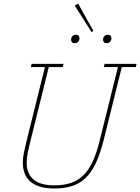

<svg xmlns="http://www.w3.org/2000/svg" viewBox="-20 -1062 798 1094"><path d="M289 12Q201 12 155.5 -25.5Q110 -63 110 -136Q110 -163 116.5 -194Q123 -225 132 -261L236 -680H156L160 -698H342L338 -680H258L154 -261Q144 -222 138 -191Q132 -160 132 -132Q132 -74 170 -40Q208 -6 289 -6Q344 -6 385 -20Q426 -34 456.5 -64.5Q487 -95 509 -143.5Q531 -192 548 -261L652 -680H572L576 -698H758L754 -680H674L570 -261Q550 -182 524.5 -129.5Q499 -77 465 -45.5Q431 -14 387.5 -1Q344 12 289 12ZM406 -816Q395 -816 390 -822Q385 -828 385 -836Q385 -844 389 -851Q392 -856 397.5 -860Q403 -864 412 -864Q423 -864 428 -858Q433 -852 433 -844Q433 -836 429 -829Q426 -824 420.5 -820Q415 -816 406 -816ZM588 -816Q577 -816 572 -822Q567 -828 567 -836Q567 -844 571 -851Q574 -856 579.5 -860Q585 -864 594 -864Q605 -864 610 -858Q615 -852 615 -844Q615 -836 611 -829Q608 -824 602.5 -820Q597 -816 588 -816ZM406 -1030 425 -1042 512 -886 502 -879Z"/></svg>

Font: IBM Plex Serif Thin
Style: Italic
Weight: 100
Italic angle: -14°
Designer: Mike Abbink, Paul van der Laan, Pieter van Rosmalen
Foundry: Bold Monday
Version: Version 3.001